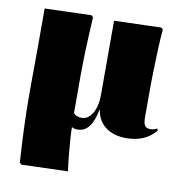

<svg xmlns="http://www.w3.org/2000/svg" viewBox="-83 -608 856 910"><g transform="rotate(10 344.5 -153.5)"><path d="M80 224 71 216Q65 127 62 46Q59 -35 59 -103Q59 -122 59 -159.5Q59 -197 59.5 -245Q60 -293 60 -344.5Q60 -396 60 -443Q60 -490 60 -524L284 -531L293 -523Q283 -353 283 -240.5Q283 -128 283 -60Q297 -44 322 -44Q354 -44 374 -78.5Q394 -113 394 -167V-524L620 -531L629 -523Q625 -482 623 -431.5Q621 -381 619.5 -329Q618 -277 618 -230Q618 -183 618 -148.5Q618 -114 618 -99Q618 -71 625.5 -59.5Q633 -48 651 -48Q663 -48 668.5 -50Q674 -52 684 -56L689 -48Q639 14 547 14Q486 14 447.5 -15Q409 -44 401 -96H399Q379 14 313 14Q296 14 287 8H285Q285 29 287.5 65.5Q290 102 294 142.5Q298 183 303 217Z"/></g></svg>

Font: Display Black
Style: Regular
Weight: 900
Designer: Latin by Veronika Burian and Jose Scaglione. Greek by Irene Vlachou. Cyrillic by Vera Evstafieva.
Foundry: TypeTogether
Version: Version 3.002